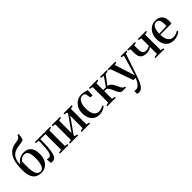

<svg xmlns="http://www.w3.org/2000/svg" viewBox="194 -2202 3801 3801"><g transform="rotate(-45 2094.0 -301.5)"><path d="M257.5 11.5Q203.5 11.5 160 -5.5Q116.5 -22.5 86 -60Q55.5 -97.5 39.8 -158Q24 -218.5 24 -306Q24 -418.5 42.2 -501.8Q60.5 -585 97 -641.2Q133.5 -697.5 188.8 -729.5Q244 -761.5 317.5 -771Q373 -779 402 -792Q431 -805 439.5 -831.5L448 -855H479Q479 -834.5 476.5 -812.8Q474 -791 470 -770Q466 -749 460.5 -730Q453 -714.5 435.5 -706.5Q418 -698.5 392.8 -694.5Q367.5 -690.5 336.5 -686.5Q272 -679.5 224 -662.5Q176 -645.5 143.5 -613.8Q111 -582 93.5 -531.2Q76 -480.5 72.5 -406Q97 -439.5 128.5 -466.5Q160 -493.5 200.2 -509.2Q240.5 -525 290 -525Q333.5 -525 371.2 -512.2Q409 -499.5 437.5 -470.5Q466 -441.5 482 -394Q498 -346.5 498 -277.5Q498 -191 468.8 -126Q439.5 -61 385.8 -24.8Q332 11.5 257.5 11.5ZM262 -20Q302 -20 328 -50.5Q354 -81 367 -137.8Q380 -194.5 380 -272Q380 -336 372.5 -377.8Q365 -419.5 350.8 -443.8Q336.5 -468 316 -478Q295.5 -488 269.5 -488Q241 -488 216.8 -478.2Q192.5 -468.5 174.2 -453Q156 -437.5 144.5 -420.5Q143 -397.5 142 -377.2Q141 -357 140.8 -335Q140.5 -313 140.5 -284.5Q140.5 -224.5 146.2 -175.8Q152 -127 165.5 -92.2Q179 -57.5 202.5 -38.8Q226 -20 262 -20Z M568 8.5Q554.5 8.5 544 6.5Q533.5 4.5 526.5 2.5L519 -101Q529.5 -98.5 544.8 -96.8Q560 -95 573.5 -95Q608.5 -95 629.2 -136Q650 -177 658.8 -260.8Q667.5 -344.5 668 -473L591.5 -488V-512.5H1023V-488L959.5 -473V-39L1024 -24.5V0H783V-24.5L853.5 -39V-476H710.5V-423Q710.5 -318 703.8 -244Q697 -170 686.5 -123.8Q676 -77.5 664.5 -54.5Q649.5 -23.5 625.2 -7.5Q601 8.5 568 8.5Z M1063.5 0V-24.5L1128 -39V-472.5L1064 -488V-512.5H1300.5V-488L1233 -472.5V-123L1284.5 -200.5L1457.5 -446V-472.5L1396 -488V-512.5H1626V-488L1562.5 -472.5V-39L1627 -24.5V0H1390.5V-24.5L1457.5 -39V-389.5L1405 -310L1233 -66V-39L1293.5 -24.5V0Z M1888 11Q1813.5 11 1762.2 -22.2Q1711 -55.5 1684.5 -114.5Q1658 -173.5 1658 -250.5Q1657.5 -310.5 1676 -361.2Q1694.5 -412 1728.8 -449.8Q1763 -487.5 1810.8 -508.5Q1858.5 -529.5 1917 -529.5Q1951 -529.5 1978.8 -522.8Q2006.5 -516 2027 -508.2Q2047.5 -500.5 2059.5 -498L2055.5 -358.5H1997.5L1976.5 -459Q1975 -467.5 1967.2 -476.5Q1959.5 -485.5 1944.5 -491.8Q1929.5 -498 1905 -498Q1870 -498 1840.2 -472.8Q1810.5 -447.5 1792.5 -397Q1774.5 -346.5 1774.5 -271Q1774.5 -214.5 1784.5 -171.5Q1794.5 -128.5 1813.8 -99.5Q1833 -70.5 1860.2 -55.5Q1887.5 -40.5 1921.5 -40.5Q1945.5 -40.5 1969.5 -46.2Q1993.5 -52 2014.2 -61.5Q2035 -71 2049 -81L2061.5 -55.5Q2046 -39.5 2018.5 -24.2Q1991 -9 1957.2 1Q1923.5 11 1888 11Z M2107.5 0V-24.5L2172.5 -39V-472.5L2108 -488V-512.5H2343V-488L2278 -472.5V-285H2355.5L2485 -472L2417 -488V-512.5H2609V-488L2536 -472L2395 -281Q2435 -275.5 2461.2 -251.5Q2487.5 -227.5 2505.2 -194Q2523 -160.5 2537.2 -126.5Q2551.5 -92.5 2567.8 -66.8Q2584 -41 2607 -33L2632.5 -24.5V0H2533.5Q2507 0 2487.5 -18.2Q2468 -36.5 2452.8 -65.5Q2437.5 -94.5 2424 -127Q2410.5 -159.5 2396 -188.5Q2381.5 -217.5 2362.8 -235.8Q2344 -254 2318 -254H2278V-39L2346.5 -24.5V0Z M2748 252Q2731.5 252 2719.2 249.8Q2707 247.5 2700.5 244V163.5Q2708 166.5 2720.5 168.5Q2733 170.5 2745.5 170.5Q2772.5 170.5 2796 155.5Q2819.5 140.5 2839.8 116Q2860 91.5 2875.5 61.2Q2891 31 2902 0H2841.5L2673.5 -473L2629 -489V-512.5H2845.5V-488.5L2791 -473L2899 -136L2925.5 -42.5L2950 -133L3049 -473L2994 -488.5V-512.5H3153.5V-488.5L3105.5 -473Q3084 -409.5 3061.5 -344.8Q3039 -280 3018.8 -220Q2998.5 -160 2981.8 -110.2Q2965 -60.5 2953.8 -27.2Q2942.5 6 2938.5 16Q2910 96.5 2882.2 148.8Q2854.5 201 2822.5 226.5Q2790.5 252 2748 252Z M3457.5 0V-24.5L3536 -39V-232Q3520.5 -219.5 3500 -209.5Q3479.5 -199.5 3454 -193.8Q3428.5 -188 3397.5 -188Q3344 -188 3306.8 -207.5Q3269.5 -227 3250.2 -267Q3231 -307 3231 -368.5V-473.5L3179.5 -488.5V-512.5H3396.5V-488.5L3336.5 -473V-379.5Q3336.5 -323.5 3346.5 -291.5Q3356.5 -259.5 3377 -246.5Q3397.5 -233.5 3429 -233.5Q3459.5 -233.5 3488.2 -242.5Q3517 -251.5 3536 -262.5V-473L3475 -488.5V-512.5H3706V-488.5L3641.5 -473.5V-39L3706 -24.5V0Z M3973 11.5Q3895.5 11.5 3843 -20.5Q3790.5 -52.5 3763.8 -111.2Q3737 -170 3737 -249.5Q3737 -315.5 3756.2 -367.2Q3775.5 -419 3809 -455Q3842.5 -491 3885.5 -509.5Q3928.5 -528 3976 -528Q4065 -528 4116.8 -480.2Q4168.5 -432.5 4170 -342Q4170 -311 4168.5 -291.2Q4167 -271.5 4163.5 -259H3852.5Q3853 -212 3862 -172.2Q3871 -132.5 3889 -102.8Q3907 -73 3935.2 -56.2Q3963.5 -39.5 4002.5 -39.5Q4040.5 -39.5 4079 -53Q4117.5 -66.5 4139.5 -84.5L4152.5 -57.5Q4135.5 -40.5 4107.5 -24.8Q4079.5 -9 4044.5 1.2Q4009.5 11.5 3973 11.5ZM3852.5 -287.5 4059 -295Q4060.5 -307.5 4060.8 -319.5Q4061 -331.5 4061 -344Q4061 -416.5 4040.5 -456.2Q4020 -496 3971 -496Q3942.5 -496 3920.2 -481.2Q3898 -466.5 3883 -439Q3868 -411.5 3860.2 -373Q3852.5 -334.5 3852.5 -287.5Z"/></g></svg>

Font: Merriweather 120pt Medium
Style: Regular
Weight: 500
Version: Version 2.100